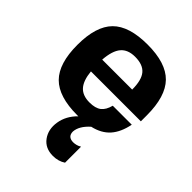

<svg xmlns="http://www.w3.org/2000/svg" viewBox="-213 -630 1001 1001"><g transform="rotate(45 288.0 -129.0)"><path d="M525 -155Q512 -89 478 -50.5Q444 -12 383 2Q336 44 333 87Q333 125 373 126Q384 126 395.5 123Q407 120 413 116L419 113V231Q389 251 349 251Q292 251 262.5 210.5Q233 170 242 113Q251 56 297 11H288Q152 11 91 -50.5Q30 -112 30 -249Q30 -386 91 -447.5Q152 -509 288 -509Q424 -509 485 -446.5Q546 -384 546 -245V-201H178Q184 -139 210 -110Q236 -81 287 -81Q330 -81 352.5 -98.5Q375 -116 385 -155ZM287 -418Q234 -418 207.5 -386.5Q181 -355 176 -286H397Q397 -356 371 -387Q345 -418 287 -418Z"/></g></svg>

Font: Fivo Sans
Style: Regular
Weight: 700
Designer: Alexander Slobzheninov
Foundry: Alexander Slobzheninov
Version: 1.0